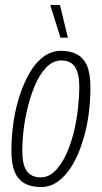

<svg xmlns="http://www.w3.org/2000/svg" viewBox="-20 -743 412 775"><path d="M145 12Q107 12 80 -2.5Q53 -17 39.5 -49Q26 -81 26 -134Q26 -190 34 -246.5Q42 -303 58 -353Q75 -406 99 -448Q123 -490 155.5 -514Q188 -538 226 -538Q264 -538 291 -523.5Q318 -509 331.5 -477Q345 -445 345 -390Q345 -333 337 -275.5Q329 -218 312 -168Q296 -116 271.5 -75.5Q247 -35 215.5 -11.5Q184 12 145 12ZM144 -27Q180 -27 209 -60Q238 -93 258 -145.5Q278 -198 288 -258Q292 -281 294.5 -304Q297 -327 298.5 -349.5Q300 -372 300 -392Q300 -430 292 -453.5Q284 -477 268 -488Q252 -499 227 -499Q194 -499 166.5 -470.5Q139 -442 119.5 -395Q100 -348 88 -293Q82 -267 78 -239.5Q74 -212 72 -185Q70 -158 70 -134Q70 -96 78 -72.5Q86 -49 103 -38Q120 -27 144 -27ZM224 -591 184 -719V-723H222L254 -591Z"/></svg>

Font: Archivo ExtraCondensed Thin
Style: Italic
Weight: 250
Width: 2
Italic angle: -10°
Designer: Hector Gatti
Foundry: Omnibus-Type
Version: Version 2.001